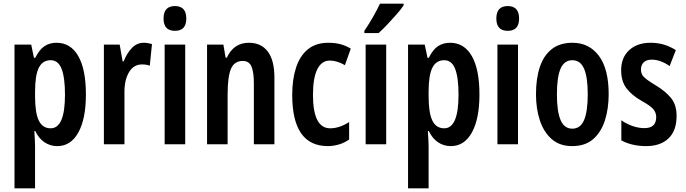

<svg xmlns="http://www.w3.org/2000/svg" viewBox="-20 -786 3735 1046"><path d="M288 -553Q365 -553 406.5 -480.5Q448 -408 448 -271Q448 -139 407 -64.5Q366 10 292 10Q254 10 223 -10.5Q192 -31 172 -72H167Q171 -16 171 13V240H59V-543H150L165 -471H172Q195 -517 223 -535Q251 -553 288 -553ZM256 -458Q212 -458 191.5 -417Q171 -376 171 -286V-262Q171 -171 191.5 -129Q212 -87 256 -87Q334 -87 334 -270Q334 -364 315.5 -411Q297 -458 256 -458Z M763 -553Q784 -553 808 -546L796 -428Q779 -435 753 -435Q708 -435 682.5 -392Q657 -349 658 -279V0H546V-543H632L648 -452H654Q670 -494 697.5 -523.5Q725 -553 763 -553Z M933 -753Q995 -753 995 -685Q995 -618 933 -618Q871 -618 871 -685Q871 -753 933 -753ZM989 -543V0H877V-543Z M1336 -553Q1403 -553 1439 -505Q1475 -457 1475 -363V0H1363V-333Q1363 -393 1350 -423.5Q1337 -454 1303 -454Q1257 -454 1238.5 -411.5Q1220 -369 1220 -269V0H1108V-543H1197L1209 -472H1216Q1253 -553 1336 -553Z M1766 10Q1572 10 1572 -269Q1572 -354 1593 -418Q1614 -482 1657.5 -517.5Q1701 -553 1768 -553Q1806 -553 1835.5 -545Q1865 -537 1891 -521L1859 -431Q1816 -456 1777 -456Q1732 -456 1708.5 -408.5Q1685 -361 1685 -269Q1685 -87 1779 -87Q1829 -87 1882 -121V-26Q1857 -8 1826.5 1Q1796 10 1766 10Z M2084 0H1972V-543H2084ZM2179 -757Q2166 -737 2142 -709.5Q2118 -682 2091.5 -654Q2065 -626 2043 -606H1965V-618Q1992 -658 2013 -695Q2034 -732 2050 -766H2179Z M2432 -553Q2509 -553 2550.5 -480.5Q2592 -408 2592 -271Q2592 -139 2551 -64.5Q2510 10 2436 10Q2398 10 2367 -10.5Q2336 -31 2316 -72H2311Q2315 -16 2315 13V240H2203V-543H2294L2309 -471H2316Q2339 -517 2367 -535Q2395 -553 2432 -553ZM2400 -458Q2356 -458 2335.5 -417Q2315 -376 2315 -286V-262Q2315 -171 2335.5 -129Q2356 -87 2400 -87Q2478 -87 2478 -270Q2478 -364 2459.5 -411Q2441 -458 2400 -458Z M2746 -753Q2808 -753 2808 -685Q2808 -618 2746 -618Q2684 -618 2684 -685Q2684 -753 2746 -753ZM2802 -543V0H2690V-543Z M3296 -273Q3296 -194 3275.5 -130Q3255 -66 3211.5 -28Q3168 10 3097 10Q3030 10 2986.5 -27.5Q2943 -65 2921.5 -129Q2900 -193 2900 -273Q2900 -358 2921 -421Q2942 -484 2986 -518.5Q3030 -553 3099 -553Q3190 -553 3243 -481.5Q3296 -410 3296 -273ZM3014 -271Q3014 -179 3034 -132Q3054 -85 3098 -85Q3142 -85 3162 -132Q3182 -179 3182 -273Q3182 -365 3162 -411.5Q3142 -458 3098 -458Q3054 -458 3034 -412Q3014 -366 3014 -271Z M3666 -154Q3666 -74 3622 -32Q3578 10 3500 10Q3461 10 3427 2Q3393 -6 3365 -21V-131Q3389 -113 3423 -100.5Q3457 -88 3491 -88Q3555 -88 3555 -148Q3555 -173 3538.5 -192Q3522 -211 3473 -238Q3422 -267 3393 -305Q3364 -343 3364 -404Q3364 -472 3407.5 -512.5Q3451 -553 3525 -553Q3563 -553 3596.5 -543Q3630 -533 3662 -513L3628 -426Q3606 -442 3581 -451.5Q3556 -461 3530 -461Q3502 -461 3487 -446.5Q3472 -432 3472 -408Q3472 -391 3478.5 -379Q3485 -367 3503 -353.5Q3521 -340 3554 -320Q3604 -290 3635 -253Q3666 -216 3666 -154Z"/></svg>

Font: Noto Sans Thai ExtCond SemBd
Style: Regular
Weight: 600
Width: 2
Designer: Monotype Design Team
Foundry: Monotype Imaging Inc.
Version: Version 2.002; ttfautohint (v1.8.4.7-5d5b)